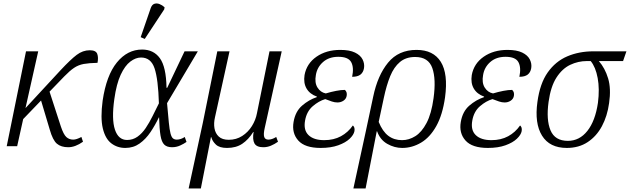

<svg xmlns="http://www.w3.org/2000/svg" viewBox="-20 -826 3560 1085"><path d="M18 0 127 -536H196L124 -215L322 -429Q379 -490 413.5 -516Q448 -542 487 -542Q522 -542 529.5 -521.5Q537 -501 531 -471Q483 -470 453 -464.5Q423 -459 398.5 -442.5Q374 -426 343 -394L260 -308L324 -111Q339 -66 355 -51.5Q371 -37 394 -37Q412 -37 440 -52L449 -25Q405 6 366 6Q325 6 301.5 -14Q278 -34 261 -94L212 -258L111 -153L77 0Z M688 10Q643 10 609 -16Q575 -42 561 -100.5Q547 -159 560 -257Q581 -400 640.5 -473Q700 -546 783 -546Q848 -546 883.5 -497Q919 -448 921 -330H925L1023 -536H1098L924 -243Q930 -175 934 -134Q938 -93 943.5 -72Q949 -51 957.5 -44Q966 -37 979 -37Q990 -37 1002 -41Q1014 -45 1024 -52L1034 -24Q1020 -14 998.5 -4Q977 6 952 6Q923 6 908 -9Q893 -24 887 -60.5Q881 -97 879 -163H878Q857 -119 830.5 -79.5Q804 -40 769 -15Q734 10 688 10ZM698 -35Q731 -35 757 -53.5Q783 -72 803.5 -102.5Q824 -133 842 -169.5Q860 -206 878 -242Q874 -378 853.5 -439.5Q833 -501 777 -501Q747 -501 716.5 -478Q686 -455 662 -403.5Q638 -352 626 -266Q610 -152 629.5 -93.5Q649 -35 698 -35ZM798 -606 775 -616 832 -781Q839 -800 852.5 -804.5Q866 -809 881.5 -803Q897 -797 910 -785L908 -773Z M1046 239 1126 -131 1208 -536H1277L1195 -164Q1187 -130 1192 -101Q1197 -72 1216.5 -54Q1236 -36 1273 -36Q1315 -36 1348.5 -57.5Q1382 -79 1403.5 -113.5Q1425 -148 1432 -186L1503 -536H1572L1476 -103Q1468 -68 1473 -52.5Q1478 -37 1497 -37Q1506 -37 1517 -40.5Q1528 -44 1541 -52L1551 -25Q1531 -11 1510.5 -2.5Q1490 6 1468 6Q1430 6 1418 -15.5Q1406 -37 1413 -80H1411Q1384 -37 1349 -13.5Q1314 10 1263 10Q1220 10 1200 -9Q1180 -28 1174 -51H1172L1115 239Z M1792 10Q1703 10 1665.5 -32Q1628 -74 1639 -137Q1649 -196 1687 -229Q1725 -262 1770 -277L1771 -280Q1731 -294 1712.5 -325.5Q1694 -357 1701 -402Q1713 -467 1768.5 -505.5Q1824 -544 1903 -544Q1955 -544 1986 -529Q2017 -514 2029 -490Q2041 -466 2037 -441Q2033 -417 2017 -404.5Q2001 -392 1970 -392Q1981 -445 1964.5 -475Q1948 -505 1892 -505Q1839 -505 1805.5 -475.5Q1772 -446 1765 -402Q1757 -359 1774 -331.5Q1791 -304 1821 -298Q1851 -307 1879.5 -312.5Q1908 -318 1929 -318Q1943 -306 1939 -284Q1936 -267 1921 -257Q1906 -247 1887 -247Q1871 -247 1855 -252.5Q1839 -258 1818 -266Q1781 -255 1747 -225.5Q1713 -196 1704 -145Q1694 -91 1723.5 -62.5Q1753 -34 1812 -34Q1866 -34 1906.5 -56Q1947 -78 1974 -117Q1979 -113 1982 -105.5Q1985 -98 1983 -85Q1979 -64 1956 -42Q1933 -20 1891.5 -5Q1850 10 1792 10Z M2089 -280Q2114 -400 2173 -472Q2232 -544 2334 -544Q2429 -544 2471 -476.5Q2513 -409 2495 -276Q2481 -177 2445.5 -113.5Q2410 -50 2359.5 -20Q2309 10 2253 10Q2209 10 2168.5 -13Q2128 -36 2111 -84H2109L2046 239H1977L2047 -83ZM2252 -34Q2291 -34 2327 -56.5Q2363 -79 2390.5 -131Q2418 -183 2430 -271Q2445 -379 2423 -441.5Q2401 -504 2326 -504Q2274 -504 2240 -475.5Q2206 -447 2185 -395.5Q2164 -344 2149 -273L2120 -137Q2142 -83 2174.5 -58.5Q2207 -34 2252 -34Z M2737 10Q2648 10 2610.5 -32Q2573 -74 2584 -137Q2594 -196 2632 -229Q2670 -262 2715 -277L2716 -280Q2676 -294 2657.5 -325.5Q2639 -357 2646 -402Q2658 -467 2713.5 -505.5Q2769 -544 2848 -544Q2900 -544 2931 -529Q2962 -514 2974 -490Q2986 -466 2982 -441Q2978 -417 2962 -404.5Q2946 -392 2915 -392Q2926 -445 2909.5 -475Q2893 -505 2837 -505Q2784 -505 2750.5 -475.5Q2717 -446 2710 -402Q2702 -359 2719 -331.5Q2736 -304 2766 -298Q2796 -307 2824.5 -312.5Q2853 -318 2874 -318Q2888 -306 2884 -284Q2881 -267 2866 -257Q2851 -247 2832 -247Q2816 -247 2800 -252.5Q2784 -258 2763 -266Q2726 -255 2692 -225.5Q2658 -196 2649 -145Q2639 -91 2668.5 -62.5Q2698 -34 2757 -34Q2811 -34 2851.5 -56Q2892 -78 2919 -117Q2924 -113 2927 -105.5Q2930 -98 2928 -85Q2924 -64 2901 -42Q2878 -20 2836.5 -5Q2795 10 2737 10Z M3183 10Q3086 10 3043 -59.5Q3000 -129 3017 -250Q3031 -354 3075 -416.5Q3119 -479 3185.5 -507.5Q3252 -536 3334 -536H3520L3501 -481H3364Q3399 -441 3416.5 -383Q3434 -325 3422 -243Q3412 -170 3381.5 -113Q3351 -56 3301 -23Q3251 10 3183 10ZM3189 -30Q3255 -30 3299.5 -86.5Q3344 -143 3359 -245Q3369 -323 3357.5 -385Q3346 -447 3318 -481H3297Q3247 -481 3202 -459.5Q3157 -438 3124.5 -387.5Q3092 -337 3080 -250Q3066 -149 3091 -89.5Q3116 -30 3189 -30Z"/></svg>

Font: Noto Serif SemiCondensed Light
Style: Italic
Weight: 300
Width: 4
Italic angle: -12°
Designer: Monotype Design Team
Foundry: Monotype Imaging Inc.
Version: Version 2.013; ttfautohint (v1.8.4.7-5d5b)